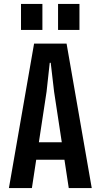

<svg xmlns="http://www.w3.org/2000/svg" viewBox="-20 -949 508 969"><path d="M25 0 152 -729H316L443 0H327L253 -486L236 -632H231L215 -486L141 0ZM148 -143 159 -231H309L320 -143ZM86 -798V-929H194V-798ZM273 -798V-929H381V-798Z"/></svg>

Font: Hubot Sans Condensed SemiBold
Style: Regular
Weight: 600
Width: 3
Designer: Deni Anggara
Foundry: GitHub, Inc., Subsidiary of Microsoft Corporation
Version: Version 2.000